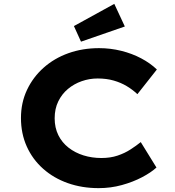

<svg xmlns="http://www.w3.org/2000/svg" viewBox="-20 -963 903 993"><path d="M490.1 10Q404.2 10 331.1 -15.8Q257.9 -41.6 203.2 -90.1Q148.4 -138.7 118.4 -205.5Q88.4 -272.3 88.4 -352.9Q88.4 -431.7 119.6 -497.9Q150.7 -564 205.6 -612.8Q260.4 -661.6 333.6 -687.8Q406.8 -714 492.4 -714Q551.2 -714 607.2 -700.1Q663.1 -686.2 710.3 -661.2Q757.5 -636.2 791.3 -603.6L690.6 -476Q666.2 -499.1 635.6 -517.5Q605.1 -535.8 567.9 -546.4Q530.8 -557.1 485.2 -557.1Q442.3 -557.1 402.5 -543.1Q362.6 -529.1 331.3 -502.9Q300 -476.8 281.3 -438.5Q262.7 -400.3 262.7 -351.1Q262.7 -302.6 281.6 -264.2Q300.5 -225.9 334.4 -199.4Q368.4 -172.9 411.8 -159.4Q455.3 -145.8 504.4 -145.8Q551.1 -145.8 588.2 -158.3Q625.4 -170.8 655.2 -190.2Q685.1 -209.5 708 -228.1L789.2 -96.6Q761.4 -71 714.9 -46.5Q668.4 -22 610.6 -6Q552.8 10 490.1 10ZM398.9 -747.5 362.3 -828.2 571.1 -943 625.6 -826Z"/></svg>

Font: Lexend Giga
Style: Regular
Weight: 400
Designer: Bonnie Shaver-Troup, Thomas Jockin
Foundry: Lexend
Version: Version 1.007